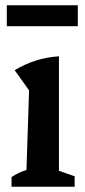

<svg xmlns="http://www.w3.org/2000/svg" viewBox="-20 -713 324 733"><path d="M24 0V-37Q36 -45 50 -52Q64 -59 81 -64L91 -368L36 -445Q74 -468 116 -481.5Q158 -495 205 -498V-61L265 -40V0ZM6 -613V-693H277V-613Z"/></svg>

Font: Piazzolla SemiBold
Style: Regular
Weight: 600
Designer: Juan Pablo del Peral
Foundry: Huerta Tipografica
Version: Version 1.330